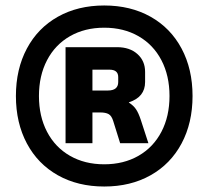

<svg xmlns="http://www.w3.org/2000/svg" viewBox="-20 -699 760 700"><path d="M38 -349Q38 -447 78 -522Q118 -597 191 -638Q264 -679 360 -679Q456 -679 529 -638Q602 -597 642 -522Q682 -447 682 -349Q682 -251 642 -176Q602 -101 529 -60Q456 -19 360 -19Q264 -19 191 -60Q118 -101 78 -176Q38 -251 38 -349ZM598 -349Q598 -423 568.5 -479.5Q539 -536 485 -567Q431 -598 360 -598Q289 -598 235 -567Q181 -536 151.5 -479.5Q122 -423 122 -349Q122 -275 151.5 -218.5Q181 -162 235 -131Q289 -100 360 -100Q431 -100 485 -131Q539 -162 568.5 -218.5Q598 -275 598 -349ZM219 -527H407Q453 -527 481 -502Q509 -477 509 -437V-400Q509 -345 450 -326V-325Q467 -314 476 -300.5Q485 -287 493 -263L521 -177H418L393 -257Q387 -277 376 -283Q365 -289 346 -289H317V-177H219ZM373 -369Q411 -369 411 -400V-418Q411 -445 379 -445H317V-369Z"/></svg>

Font: Stavian Bold
Style: Bold
Weight: 700
Version: Version 1.000; ttfautohint (v1.6)